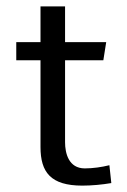

<svg xmlns="http://www.w3.org/2000/svg" viewBox="-20 -575 397 602"><path d="M31 -386H107V-114C107 -35 139 7 238 7C267 7 300 4 329 -1L323 -57C299 -51 271 -47 246 -47C195 -47 184 -95 184 -129V-386H304L313 -443H184V-555H107V-443H31Z"/></svg>

Font: KpMath
Style: Sans
Weight: 400
Version: Version 0.64